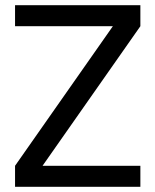

<svg xmlns="http://www.w3.org/2000/svg" viewBox="-20 -720 599 740"><path d="M38 0H521V-81H144L521 -619V-700H38V-619H415L38 -81Z"/></svg>

Font: Arthouse Owned Medium
Style: Regular
Weight: 500
Designer: Jeremy Tribby
Foundry: Tribby Type
Version: Version 1.000;PS 001.000;hotconv 1.0.88;makeotf.lib2.5.64775